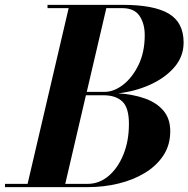

<svg xmlns="http://www.w3.org/2000/svg" viewBox="-68 -770 775 790"><path d="M292.5 0H-47.5V-13.5H45.5L214.5 -736.5H127.5V-750H437.5Q565.5 -750 626.5 -713.8Q687.5 -677.5 687.5 -595Q687.5 -537.5 649.5 -493.5Q611.5 -449.5 550.2 -421.8Q489 -394 418.5 -386Q479.5 -382 527.8 -365Q576 -348 604.2 -315Q632.5 -282 632.5 -230Q632.5 -173.5 604.5 -130.8Q576.5 -88 528.5 -58.8Q480.5 -29.5 419.5 -14.8Q358.5 0 292.5 0ZM435 -736.5H369.5L289 -392H362.5Q400.5 -392 438.5 -421.2Q476.5 -450.5 502 -503Q527.5 -555.5 527.5 -625Q527.5 -673 506 -704.8Q484.5 -736.5 435 -736.5ZM358.5 -378H285.5L200.5 -13.5H292.5Q340.5 -13.5 379 -46.2Q417.5 -79 440 -134.8Q462.5 -190.5 462.5 -260Q462.5 -327 435.2 -352.5Q408 -378 358.5 -378Z"/></svg>

Font: Bodoni* 16pt
Style: Bold Italic
Weight: 700
Italic angle: -13°
Version: Version 2.3